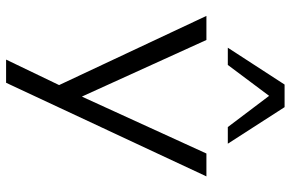

<svg xmlns="http://www.w3.org/2000/svg" viewBox="-186 -612 977 646"><g transform="rotate(90 303.0 -288.5)"><path d="M180 180 280 -28V32L33 -494H114L304 -76H305L496 -494H573L258 180ZM140 -566 264 -757H340L463 -566H407L302 -705L198 -566Z"/></g></svg>

Font: Nunito Sans 7pt SemiExpanded Light
Style: Regular
Weight: 300
Width: 6
Designer: Vernon Adams
Foundry: Vernon Adams
Version: Version 3.101;gftools[0.9.27]